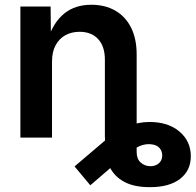

<svg xmlns="http://www.w3.org/2000/svg" viewBox="-20 -567 806 791"><path d="M597.7 204.1Q532.2 204.1 491.5 181.9Q450.7 159.7 431.6 120.6Q412.6 81.5 412.6 31.7V-108.4H543V59.1Q543 87.9 559.8 102.8Q576.7 117.7 600.1 117.7Q621.1 117.7 634.8 105.5Q648.4 93.3 648.4 73.2Q648.4 55.2 636.7 42.2Q625 29.3 601.6 27.3Q585.9 25.9 570.3 29.8Q554.7 33.7 536.6 44.2Q518.6 54.7 495.1 73.2L352.1 196.3L287.1 118.7L420.9 4.9Q456.5 -25.9 502.2 -45.2Q547.9 -64.5 596.2 -64.5Q672.9 -64.5 719.5 -24.9Q766.1 14.6 766.1 76.7Q766.1 135.7 721.9 169.9Q677.7 204.1 597.7 204.1ZM194.3 -313.5V0H64V-540H188.5L189.9 -405.3H177.2Q200.2 -475.1 244.6 -511.2Q289.1 -547.4 356.4 -547.4Q412.6 -547.4 454.6 -523.4Q496.6 -499.5 519.8 -453.6Q543 -407.7 543 -342.3V0H412.1V-321.3Q412.1 -375.5 384.5 -405.8Q356.9 -436 307.6 -436Q274.9 -436 249.3 -421.9Q223.6 -407.7 209 -380.4Q194.3 -353 194.3 -313.5Z"/></svg>

Font: V-Inter
Style: SemiBold-600
Weight: 600
Designer: Rasmus Andersson
Foundry: rsms
Version: Version 4.000;git-4146feb